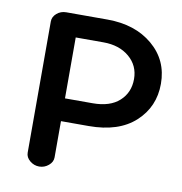

<svg xmlns="http://www.w3.org/2000/svg" viewBox="-68 -613 652 689"><g transform="rotate(10 258.0 -268.0)"><path d="M70 -29V-507Q70 -524 84.5 -536.5Q99 -549 119 -549H269Q370 -549 434 -495Q498 -441 498 -355Q498 -271 438 -216Q378 -161 269 -161H168V-29Q168 -12 153 0.5Q138 13 119 13Q100 13 85 0.5Q70 -12 70 -29ZM269 -466H168V-244H269Q332 -244 366 -275Q400 -306 400 -355Q400 -404 363.5 -435Q327 -466 269 -466Z"/></g></svg>

Font: Hoogli
Style: Bold
Weight: 700
Designer: Anand Singh Naorem
Foundry: Brand New Type
Version: Version 1.00 b007